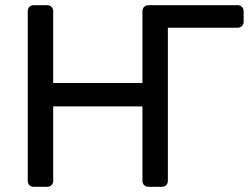

<svg xmlns="http://www.w3.org/2000/svg" viewBox="-20 -720 963 740"><path d="M895 -700Q906 -700 912.5 -693.5Q919 -687 919 -676V-636Q919 -626 912.5 -619.5Q906 -613 895 -613H627V-23Q627 -13 620.5 -6.5Q614 0 603 0H552Q542 0 535.5 -6.5Q529 -13 529 -23V-310H185V-23Q185 -13 178.5 -6.5Q172 0 161 0H110Q99 0 93 -6.5Q87 -13 87 -23V-676Q87 -687 93 -693.5Q99 -700 110 -700H161Q172 -700 178.5 -693.5Q185 -687 185 -676V-400H529V-676Q529 -687 535.5 -693.5Q542 -700 552 -700Z"/></svg>

Font: Rubik Light
Style: Regular
Weight: 400
Version: Version 2.101